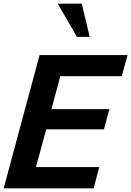

<svg xmlns="http://www.w3.org/2000/svg" viewBox="-20 -1020 711 1040"><path d="M465.8 -820.3 422.9 -1000H293L396.5 -820.3ZM670.9 -721.7H194.3L0 0H487.3L517.6 -115.2H174.8L230.5 -319.3H543L572.3 -428.7H258.8L306.6 -607.4H639.6Z"/></svg>

Font: FreeUniversal
Style: BoldItalic
Weight: 700
Italic angle: -11°
Version: Version 1.001